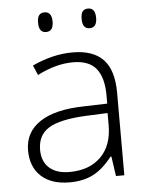

<svg xmlns="http://www.w3.org/2000/svg" viewBox="-52 -763 635 817"><g transform="rotate(-5 265.0 -355.0)"><path d="M411.1 0 398.9 -84H395Q355 -32.7 312.7 -11.5Q270.5 9.8 212.9 9.8Q134.8 9.8 91.3 -30.3Q47.9 -70.3 47.9 -141.1Q47.9 -218.8 112.5 -261.7Q177.2 -304.7 299.8 -307.1L400.9 -310.1V-345.2Q400.9 -420.9 370.1 -459.5Q339.4 -498 271 -498Q197.3 -498 118.2 -457L100.1 -499Q187.5 -540 272.9 -540Q360.4 -540 403.6 -494.6Q446.8 -449.2 446.8 -353V0ZM215.8 -34.2Q300.8 -34.2 349.9 -82.8Q398.9 -131.3 398.9 -217.8V-270L306.2 -266.1Q194.3 -260.7 146.7 -231.2Q99.1 -201.7 99.1 -139.2Q99.1 -89.4 129.6 -61.8Q160.2 -34.2 215.8 -34.2ZM137.7 -678.2Q137.7 -700.7 145.3 -710.4Q152.8 -720.2 168.5 -720.2Q199.7 -720.2 199.7 -678.2Q199.7 -636.2 168.5 -636.2Q137.7 -636.2 137.7 -678.2ZM323.7 -678.2Q323.7 -700.7 331.3 -710.4Q338.9 -720.2 354.5 -720.2Q385.7 -720.2 385.7 -678.2Q385.7 -636.2 354.5 -636.2Q323.7 -636.2 323.7 -678.2Z"/></g></svg>

Font: Zoram GWebM Light
Style: Regular
Weight: 300
Foundry: Ascender Corporation
Version: Version 1.000